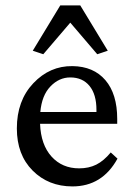

<svg xmlns="http://www.w3.org/2000/svg" viewBox="-20 -667 479 695"><path d="M370.1 -483.4 332 -470.7 234.4 -585 136.7 -470.7 98.6 -483.4 198.2 -647.5H270.5ZM242.2 7.8Q155.3 7.8 98.1 -49.6Q41 -106.9 41 -202.1Q41 -302.7 100.6 -365.7Q160.2 -428.7 242.2 -427.7Q318.8 -426.8 361.6 -376.7Q404.3 -326.7 404.3 -236.3V-218.8H125Q127.9 -143.1 166.5 -100.3Q205.1 -57.6 266.6 -57.6Q301.3 -57.6 328.4 -71Q355.5 -84.5 380.9 -115.2L405.3 -92.8Q350.1 7.8 242.2 7.8ZM234.4 -386.7Q193.8 -386.7 162.6 -354.2Q131.3 -321.8 126 -261.7H329.1V-269.5Q329.1 -325.2 304 -356Q278.8 -386.7 234.4 -386.7Z"/></svg>

Font: Crimson Pro
Style: Regular
Weight: 400
Designer: Jacques Le Bailly
Foundry: Baron von Fonthausen
Version: Version 1.003